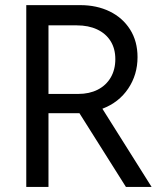

<svg xmlns="http://www.w3.org/2000/svg" viewBox="-20 -740 657 760"><path d="M84 -719.7H297.9Q362.8 -719.7 414.1 -694.8Q465.3 -669.9 494.9 -623.3Q524.4 -576.7 524.4 -513.7Q524.4 -444.3 487.5 -389.4Q450.7 -334.5 385.3 -309.6L580.1 0H478.5L294.4 -292H284.2H171.9V0H84ZM290 -368.2Q333.5 -368.2 366.7 -385Q399.9 -401.9 418.2 -433.1Q436.5 -464.4 436.5 -505.9Q436.5 -547.4 417.7 -577.4Q398.9 -607.4 364.5 -623.5Q330.1 -639.6 284.2 -639.6H171.9V-368.2Z"/></svg>

Font: Reddit Sans Fudge
Style: Regular
Weight: 400
Designer: Stephen Hutchings
Foundry: Reddit
Version: Version 1.011